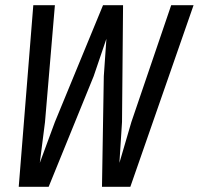

<svg xmlns="http://www.w3.org/2000/svg" viewBox="-20 -718 764 738"><path d="M52 0 108 -698H191L153 -249L133 -92L191 -249L376 -698H453L449 -249L439 -92L485 -249L638 -698H724L481 0H372L379 -425L389 -569L340 -425L167 0Z"/></svg>

Font: Azeret Mono Thin Light
Style: Italic
Weight: 300
Italic angle: -12°
Version: Version 1.002